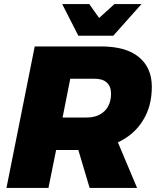

<svg xmlns="http://www.w3.org/2000/svg" viewBox="-20 -931 792 951"><path d="M689 -336C718 -383 732 -438 732 -501C732 -565 710 -614 667 -649C624 -684 561 -701 480 -701H152L12 0H220L258 -188H368L424 0H659L564 -226C618 -251 660 -288 689 -336ZM290 -349 328 -541H448C475 -541 495 -535 509 -522C523 -509 530 -491 530 -467C530 -431 519 -402 498 -381C476 -360 447 -349 410 -349ZM547 -911 471 -842 422 -911H288L368 -754H541L681 -911Z"/></svg>

Font: Argentum Sans ExtraBold
Style: Italic
Weight: 800
Italic angle: -11.3°
Designer: Julieta Ulanovsky
Foundry: Julieta Ulanovsky
Version: Version 5.001;February 15, 2019;FontCreator 11.5.0.2425 64-b